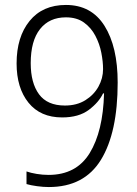

<svg xmlns="http://www.w3.org/2000/svg" viewBox="-20 -744 553 775"><path d="M455 -411Q455 -209 387.5 -99Q320 11 177 11Q155 11 129.5 7.5Q104 4 87 -1V-52Q104 -46 128 -42Q152 -38 176 -38Q288 -38 342 -126Q396 -214 400 -367H396Q379 -331 338.5 -300.5Q298 -270 231 -270Q143 -270 95 -329.5Q47 -389 47 -488Q47 -595 99.5 -659.5Q152 -724 246 -724Q349 -724 402 -639.5Q455 -555 455 -411ZM246 -674Q179 -674 141.5 -626.5Q104 -579 104 -489Q104 -409 137.5 -363.5Q171 -318 242 -318Q290 -318 324.5 -339.5Q359 -361 377.5 -394.5Q396 -428 396 -465Q396 -495 389 -531Q382 -567 365 -599.5Q348 -632 319 -653Q290 -674 246 -674Z"/></svg>

Font: Noto Sans Myanmar SemiCondensed Light
Style: Regular
Weight: 300
Width: 4
Designer: Monotype Design Team
Foundry: Monotype Imaging Inc.
Version: Version 2.107; ttfautohint (v1.8.4.7-5d5b)